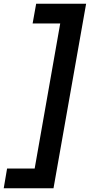

<svg xmlns="http://www.w3.org/2000/svg" viewBox="-62 -758 482 1030"><path d="M-42 252 -24 146H124L261 -632H113L132 -738H400L225 252Z"/></svg>

Font: Celebes
Style: Bold Italic
Weight: 700
Italic angle: -10°
Designer: Anugrah Pasau
Foundry: Lafontype
Version: Version 1.000; ttfautohint (v1.8.4)